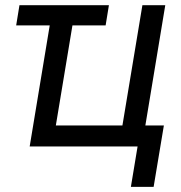

<svg xmlns="http://www.w3.org/2000/svg" viewBox="-20 -566 700 742"><path d="M400.9 -545.9 388.2 -467.8H42.5L55.2 -545.9ZM94.7 0 185.1 -545.9H272.9L195.8 -81.1H453.1L530.3 -545.9H618.7L528.3 0ZM485.8 156.2 511.7 0H475.1L488.3 -81.1H613.3L573.7 156.2Z"/></svg>

Font: Adwaita Sans
Style: Italic
Weight: 400
Italic angle: -9.39999°
Designer: Rasmus Andersson
Foundry: rsms
Version: Version 4.001;git-9221beed3